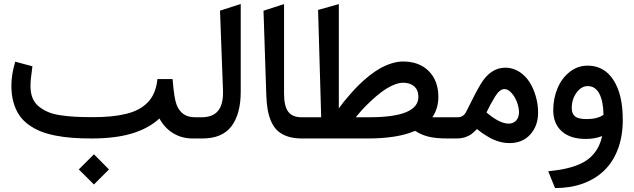

<svg xmlns="http://www.w3.org/2000/svg" viewBox="-20 -701 3211 972"><path d="M985.8 0H955.1Q900.9 0 857.4 -26.1Q814 -52.2 787.1 -101.1Q732.4 -50.8 648.4 -25.4Q564.5 0 442.9 0Q390.6 0 347.2 -3.2Q303.7 -6.3 261.2 -14.6Q218.8 -22.9 185.8 -36.1Q152.8 -49.3 124.3 -70.1Q95.7 -90.8 77.1 -118.4Q58.6 -146 48.1 -183.6Q37.6 -221.2 37.6 -267.1Q37.6 -321.3 54.7 -379.9L57.1 -388.7L66.4 -386.2L135.7 -367.7L144 -365.7L143.1 -356.9Q134.3 -297.9 134.3 -266.1Q134.3 -231.4 144.5 -205.6Q154.8 -179.7 175.8 -162.6Q196.8 -145.5 222.7 -134.3Q248.5 -123 286.9 -117.4Q325.2 -111.8 362.1 -109.9Q398.9 -107.9 449.7 -107.9Q500 -107.9 540.8 -111.8Q581.5 -115.7 617.2 -124.3Q652.8 -132.8 679.7 -147Q706.5 -161.1 726.8 -181.6Q747.1 -202.1 759.3 -229.7Q771.5 -257.3 775.9 -292L776.9 -300.8H785.6H844.7H853.5L854.5 -292Q861.8 -202.6 874 -170.9Q898.4 -107.4 966.3 -107.4H985.8Q989.3 -107.4 991.9 -92.5Q994.6 -77.6 994.6 -62.5V-45.9Q994.6 -30.3 991.9 -15.1Q989.3 0 985.8 0ZM455.6 80.1 531.7 156.7 455.6 232.9 378.9 156.7Z M980.5 -107.4H1001Q1003.9 -107.4 1006.8 -107.4Q1061 -109.4 1086.2 -142.8Q1111.3 -176.3 1108.9 -243.7L1093.8 -647L1101.1 -649.4L1186 -676.8L1198.7 -680.7V-667.5V-237.3Q1198.7 -124 1151.9 -62Q1105 0 1005.4 0H980.5Q961.9 0 961.9 -45.9V-62.5Q961.9 -107.4 980.5 -107.4Z M1517.1 0H1507.3Q1467.3 0 1437 -10Q1406.7 -20 1386.7 -37.8Q1366.7 -55.7 1354 -83.5Q1341.3 -111.3 1335.4 -144Q1329.6 -176.8 1328.1 -219.7L1314 -646.5L1320.8 -648.9L1405.3 -676.3L1418 -680.2V-667V-227.1Q1418 -164.1 1439 -135.7Q1460 -107.4 1506.8 -107.4H1517.1Q1520.5 -107.4 1523.2 -92.5Q1525.9 -77.6 1525.9 -62.5V-45.9Q1525.9 -30.3 1523.2 -15.1Q1520.5 0 1517.1 0Z M2262.7 0H2245.1Q2186 0 2148.9 -9.3Q2111.8 -18.6 2081.5 -38.6Q1992.2 0 1843.3 0H1511.7Q1493.2 0 1493.2 -45.9V-62.5Q1493.2 -107.4 1511.7 -107.4H1606L1590.3 -650.9L1597.7 -652.8L1683.1 -676.8L1695.3 -680.2V-667.5V-152.3Q1707.5 -169.4 1720.9 -186.3Q1734.4 -203.1 1755.9 -227.5Q1777.3 -252 1799.1 -273.2Q1820.8 -294.4 1848.4 -316.7Q1876 -338.9 1902.8 -354.2Q1929.7 -369.6 1960.7 -379.6Q1991.7 -389.6 2020.5 -389.6Q2102.5 -389.6 2150.9 -340.8Q2199.2 -292 2199.2 -210.4Q2199.2 -181.2 2191.4 -155Q2183.6 -128.9 2168.9 -107.4H2262.7Q2266.1 -107.4 2268.8 -92.5Q2271.5 -77.6 2271.5 -62.5V-45.9Q2271.5 -30.3 2268.8 -15.1Q2266.1 0 2262.7 0ZM2020.5 -282.2Q1996.1 -282.2 1966.1 -268.1Q1936 -253.9 1909.9 -234.1Q1883.8 -214.4 1856.4 -188.5Q1829.1 -162.6 1812 -143.8Q1794.9 -125 1780.8 -107.4H1849.6Q2098.1 -107.4 2098.1 -210.4Q2098.1 -244.6 2077.1 -263.4Q2056.2 -282.2 2020.5 -282.2Z M2257.8 -107.4H2297.4Q2326.7 -107.4 2340.8 -136.7Q2388.2 -233.4 2413.6 -275.4Q2463.4 -358.4 2538.6 -358.4Q2575.2 -358.4 2606.9 -338.9Q2638.7 -319.3 2659.4 -287.4Q2680.2 -255.4 2692.1 -214.6Q2704.1 -173.8 2704.1 -131.3Q2704.1 -64 2664.6 -20.3Q2625 23.4 2559.6 23.4Q2532.7 23.4 2505.4 15.4Q2478 7.3 2455.6 -5.9Q2433.1 -19 2419.7 -28.6Q2406.2 -38.1 2395 -47.9Q2377.9 -30.8 2366 -21.7Q2354 -12.7 2334.7 -6.3Q2315.4 0 2289.6 0H2257.8Q2239.3 0 2239.3 -45.9V-62.5Q2239.3 -107.4 2257.8 -107.4ZM2555.2 -75.2Q2578.6 -75.2 2593 -90.8Q2607.4 -106.4 2607.4 -132.8Q2607.4 -156.2 2597.4 -183.3Q2587.4 -210.4 2569.8 -230.2Q2552.2 -250 2533.7 -250Q2509.8 -250 2487.3 -213.4Q2461.9 -172.9 2442.9 -131.8Q2508.8 -75.2 2555.2 -75.2Z M2955.6 -265.1Q2922.9 -265.1 2898.7 -231.9Q2874.5 -198.7 2874.5 -154.3Q2874.5 -125 2891.4 -111.6Q2908.2 -98.1 2950.2 -98.1Q3003.4 -98.1 3035.2 -119.6Q3034.2 -189 3013.9 -227.1Q2993.7 -265.1 2955.6 -265.1ZM2955.1 -368.7Q3038.1 -368.7 3085.4 -296.1Q3132.8 -223.6 3132.8 -93.8Q3132.8 -11.7 3108.2 53.7Q3083.5 119.1 3038.6 162.4Q2993.7 205.6 2930.9 228.3Q2868.2 251 2791.5 251H2790L2787.1 244.6L2760.3 178.2L2755.4 166Q2807.6 161.1 2848.1 151.6Q2888.7 142.1 2919.4 127.7Q2950.2 113.3 2971.9 92.5Q2993.7 71.8 3007.3 46.1Q3021 20.5 3028.3 -12.2Q2991.7 2.4 2945.3 2.4Q2867.7 2.4 2824.2 -36.1Q2780.8 -74.7 2780.8 -143.1Q2780.8 -202.1 2802.2 -253.7Q2823.7 -305.2 2864 -336.9Q2904.3 -368.7 2955.1 -368.7Z"/></svg>

Font: Samim Medium FD
Style: Medium-FD
Weight: 500
Foundry: DejaVu fonts team - Redesigned by Saber Rastikerdar
Version: Version 4.0.5